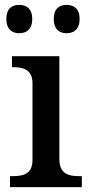

<svg xmlns="http://www.w3.org/2000/svg" viewBox="-20 -766 369 786"><path d="M253 -630C282 -630 306 -646 306 -688C306 -731 282 -746 253 -746C223 -746 200 -731 200 -688C200 -646 223 -630 253 -630ZM59 -630C88 -630 112 -646 112 -688C112 -731 88 -746 59 -746C29 -746 6 -731 6 -688C6 -646 29 -630 59 -630ZM21 0H315V-45H302C261 -45 223 -54 223 -115V-536H29V-491H34C74 -491 113 -482 113 -425V-111C113 -53 74 -45 34 -45H21Z"/></svg>

Font: Noto Serif Tamil Medium
Style: Italic
Weight: 500
Italic angle: -12°
Designer: Indian Type Foundry, Tom Grace, and the Monotype Design Team
Foundry: Monotype Imaging Inc.
Version: Version 2.003